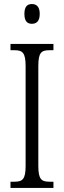

<svg xmlns="http://www.w3.org/2000/svg" viewBox="-20 -932 317 952"><path d="M138 -814C160 -814 177 -826 177 -863C177 -900 160 -912 138 -912C116 -912 101 -900 101 -863C101 -826 116 -814 138 -814ZM32 0H245V-31H226C185 -31 170 -43 170 -110V-604C170 -672 185 -683 226 -683H245V-714H32V-683H51C91 -683 107 -672 107 -604V-109C107 -42 91 -31 51 -31H32Z"/></svg>

Font: Noto Serif Bengali ExtraCondensed Light
Style: Regular
Weight: 300
Width: 2
Designer: Juan Bruce, Universal Thirst, Indian Type Foundry and the Monotype Design Team.
Foundry: Monotype Imaging Inc.
Version: Version 2.003